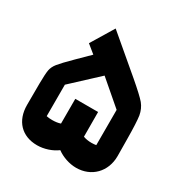

<svg xmlns="http://www.w3.org/2000/svg" viewBox="-170 -840 975 1014"><g transform="rotate(30 317.0 -333.0)"><path d="M42.5 -120.1C42.5 -23.4 100.6 38.1 194.3 38.1C236.8 38.1 282.2 22.9 314 -1C346.7 22.9 391.1 38.1 432.1 38.1C525.4 38.1 591.8 -29.8 591.8 -125L590.8 -226.1C590.3 -295.9 587.9 -343.3 584 -368.7C579.6 -393.6 569.8 -415.5 554.7 -434.1C539.6 -452.1 507.8 -481.4 460.4 -522L246.1 -703.6L162.6 -565.9L212.9 -524.9L141.6 -454.6C105 -418.5 81.1 -393.1 69.8 -378.9C58.1 -364.3 50.8 -349.1 47.9 -334C44.9 -318.4 43.5 -291 43 -251.5ZM162.1 -312.5 319.8 -459 465.3 -334V-119.1C458 -117.7 448.7 -116.7 437.5 -116.7C418 -116.7 400.9 -119.6 386.7 -125L386.2 -275.4H247.1V-124.5C233.4 -119.6 216.8 -117.2 197.3 -117.2C184.1 -117.2 172.4 -118.2 162.1 -120.6Z"/></g></svg>

Font: SG Kara SemiBold
Style: Regular
Weight: 400
Designer: Damoon Khanjanzadeh
Version: Version 1.000